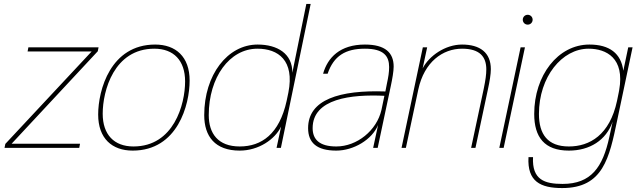

<svg xmlns="http://www.w3.org/2000/svg" viewBox="-20 -750 3239 974"><path d="M480 -510H124L120 -489H445L7 -20L3 0H382L386 -21H39L476 -490Z M501 -173C501 -289 558 -503 763 -503C861 -503 919 -443 919 -337C919 -221 862 -7 657 -7C559 -7 501 -67 501 -173ZM478 -169C478 -47 549 14 653 14C882 14 942 -220 942 -341C942 -463 871 -524 767 -524C541 -524 478 -293 478 -169Z M1556 -730H1534L1463 -381C1464 -478 1387 -524 1287 -524C1134 -524 1016 -370 1016 -166C1016 -58 1071 14 1196 14C1292 14 1375 -43 1406 -108L1383 0H1405ZM1039 -166C1039 -357 1144 -503 1286 -503C1391 -503 1475 -444 1443 -281L1434 -238C1397 -70 1307 -7 1196 -7C1086 -7 1039 -73 1039 -166Z M1831 -524C1705 -524 1642 -458 1619 -376H1642C1673 -467 1733 -503 1831 -503C1927 -503 1954 -465 1954 -410C1954 -383 1950 -359 1943 -327L1935 -286C1703 -294 1543 -245 1543 -100C1543 -25 1588 14 1686 14C1774 14 1868 -42 1898 -116L1873 0H1896L1963 -316C1970 -349 1977 -388 1977 -412C1977 -483 1934 -524 1831 -524ZM1566 -100C1566 -250 1762 -272 1930 -264L1915 -192C1891 -88 1791 -7 1686 -7C1600 -7 1566 -43 1566 -100Z M2147 -510H2125L2017 0H2039L2102 -296C2132 -436 2226 -503 2324 -503C2414 -503 2447 -462 2447 -398C2447 -372 2443 -344 2434 -300L2370 0H2392L2455 -296C2464 -337 2470 -374 2470 -399C2470 -484 2414 -524 2324 -524C2239 -524 2157 -467 2124 -403Z M2643 -510H2621L2513 0H2535ZM2632 -650C2632 -636 2643 -625 2657 -625C2671 -625 2682 -636 2682 -650C2682 -664 2671 -675 2657 -675C2643 -675 2632 -664 2632 -650Z M3111 -140 3189 -510H3167L3142 -391C3131 -479 3072 -524 2970 -524C2810 -524 2690 -367 2690 -172C2690 -54 2742 14 2866 14C2971 14 3055 -38 3088 -133L3071 -55C3038 98 2979 183 2834 183C2744 183 2678 163 2684 47H2661C2654 171 2722 204 2832 204C3040 204 3071 51 3111 -140ZM2714 -172C2714 -360 2831 -503 2966 -503C3056 -503 3150 -455 3121 -293L3119 -282L3110 -238C3073 -65 2971 -7 2866 -7C2758 -7 2714 -69 2714 -172Z"/></svg>

Font: Nacelle Thin
Style: Italic
Weight: 100
Italic angle: -12°
Designer: Sora Sagano
Foundry: Sora Sagano
Version: Version 1.000;FEAKit 1.0